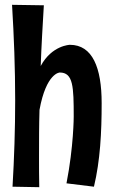

<svg xmlns="http://www.w3.org/2000/svg" viewBox="-20 -765 472 797"><path d="M30 -745C38 -613 43 -481 43 -349C43 -229 39 -109 32 10L143 12C142 -29 142 -71 142 -112C142 -177 142 -243 144 -309C172 -463 228 -464 228 -464C284 -464 286 -405 286 -281C286 -281 286 -158 256 -4L370 10C396 -99 402 -215 402 -337C402 -484 364 -579 270 -579C270 -579 195 -577 149 -491C152 -575 157 -659 162 -743Z"/></svg>

Font: Rum Raisin
Style: Regular
Weight: 400
Designer: Astigmatic (AOETI)
Foundry: Astigmatic (AOETI)
Version: Version 1.000